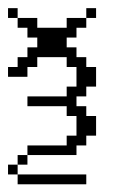

<svg xmlns="http://www.w3.org/2000/svg" viewBox="-20 -386 284 478"><path d="M23.9 72.8V48.3H194.8V72.8ZM0 48.3V23.9H23.9V48.3ZM23.9 23.9V0H48.3V23.9ZM48.3 0V-23.9H146V-48.3H170.4V-97.2H146V-121.6H48.3V-146H146V-170.4H170.4V-219.2H146V-243.7H72.8V-219.2H48.3V-194.8H0V-219.2H23.9V-243.7H48.3V-268.1H72.8V-292.5H48.3V-316.9H23.9V-341.3H72.8V-316.9H146V-341.3H194.8V-316.9H170.4V-292.5H146V-268.1H170.4V-243.7H194.8V-219.2H219.2V-170.4H194.8V-146H170.4V-121.6H194.8V-97.2H219.2V-48.3H194.8V-23.9H170.4V0ZM0 -341.3V-365.7H23.9V-341.3ZM194.8 -341.3V-365.7H219.2V-341.3Z"/></svg>

Font: FS Mondwest Regular
Style: Regular
Weight: 400
Designer: NZWStudios2024
Foundry: https://fontstruct.com
Version: Version 1.0